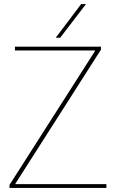

<svg xmlns="http://www.w3.org/2000/svg" viewBox="-20 -931 566 951"><path d="M27 0V-15L451 -679V-681H54V-700H480V-685L56 -21V-19H507V0ZM256 -744 382 -911H406L278 -744Z"/></svg>

Font: Georama Thin
Style: Regular
Weight: 100
Designer: Jean-Baptiste Levee
Foundry: Production Type
Version: Version 1.000